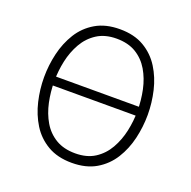

<svg xmlns="http://www.w3.org/2000/svg" viewBox="-128 -839 975 978"><g transform="rotate(20 360.0 -350.0)"><path d="M109.5 -325.5V-373.5H610.5V-325.5ZM360.5 12Q283 12 229 -19.8Q175 -51.5 142.2 -104.2Q109.5 -157 94.5 -221Q79.5 -285 79.5 -350Q79.5 -415 94.5 -479Q109.5 -543 142.2 -595.8Q175 -648.5 229 -680.2Q283 -712 360.5 -712Q438 -712 491.8 -680.2Q545.5 -648.5 578.5 -595.8Q611.5 -543 626.5 -479Q641.5 -415 641.5 -350Q641.5 -285 626.5 -221Q611.5 -157 578.5 -104.2Q545.5 -51.5 491.8 -19.8Q438 12 360.5 12ZM360.5 -39.5Q423.5 -39.5 466.5 -67.2Q509.5 -95 535.8 -141Q562 -187 573.8 -241.8Q585.5 -296.5 585.5 -350Q585.5 -409 573.8 -464.2Q562 -519.5 535.8 -564Q509.5 -608.5 466.5 -634.8Q423.5 -661 360.5 -661Q298 -661 254.8 -633.2Q211.5 -605.5 185.2 -559.5Q159 -513.5 147.2 -458.8Q135.5 -404 135.5 -350Q135.5 -291.5 147.2 -236Q159 -180.5 185.2 -136Q211.5 -91.5 254.8 -65.5Q298 -39.5 360.5 -39.5Z"/></g></svg>

Font: Overpass ExtraLight
Style: Regular
Weight: 250
Designer: Delve Withrington, Dave Bailey, Thomas Jockin
Foundry: Delve Fonts LLC
Version: Version 4.000